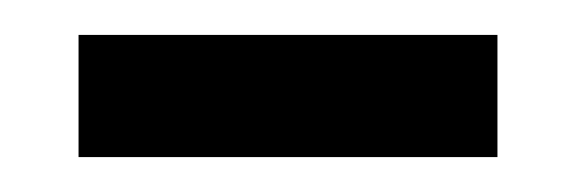

<svg xmlns="http://www.w3.org/2000/svg" viewBox="-20 -294 330 110"><path d="M265 -204V-274H25V-204H265Z"/></svg>

Font: Tajawal Medium
Style: Regular
Weight: 500
Designer: Boutros Fonts
Foundry: Created by Boutros International 2017
Version: Version 1.700